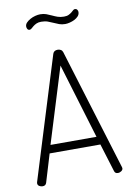

<svg xmlns="http://www.w3.org/2000/svg" viewBox="-102 -1011 733 1073"><g transform="rotate(-10 265.0 -474.5)"><path d="M51 0Q41 0 32 -5.5Q23 -11 23 -22Q23 -26 24 -28L238 -719Q244 -737 266 -737Q275 -737 283 -732.5Q291 -728 294 -719L506 -28Q506 -26 506.5 -25Q507 -24 507 -22Q507 -13 498 -6.5Q489 0 478 0Q462 0 458 -15L409 -174H121L73 -15Q68 0 51 0ZM395 -220 266 -647 134 -220ZM202 -907Q186 -907 175 -902Q164 -897 156 -890.5Q148 -884 142.5 -879Q137 -874 131 -874Q123 -874 119 -880.5Q115 -887 115 -895Q115 -907 124 -916.5Q133 -926 146.5 -933.5Q160 -941 175.5 -945Q191 -949 204 -949Q223 -949 238 -943.5Q253 -938 267.5 -931Q282 -924 297.5 -918.5Q313 -913 333 -913Q350 -913 360 -918Q370 -923 377 -928.5Q384 -934 389 -939Q394 -944 400 -944Q408 -944 412.5 -938Q417 -932 417 -925Q417 -911 408 -901Q399 -891 386 -884.5Q373 -878 358.5 -874.5Q344 -871 333 -871Q314 -871 299 -876.5Q284 -882 269 -889Q254 -896 238.5 -901.5Q223 -907 202 -907Z"/></g></svg>

Font: AkaAcidDosis
Style: Light
Weight: 300
Designer: Edgar Tolentino, Pablo Impallari, Igino Marini, Aka-Acid
Foundry: Edgar Tolentino, Pablo Impallari, Igino Marini, Aka-Acid
Version: Version 1.007